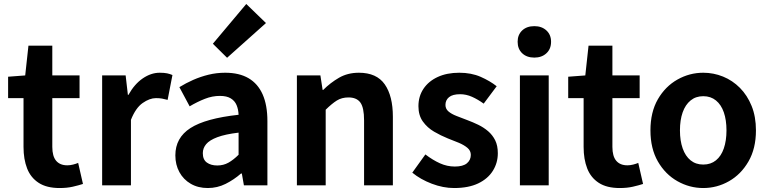

<svg xmlns="http://www.w3.org/2000/svg" viewBox="-20 -944 3915 978"><path d="M283.9 13.8Q217.7 13.8 177.1 -12.6Q136.4 -39 118.1 -86Q99.8 -133 99.8 -195.4V-444.1H21.3V-553.2L108.4 -559.8L124.9 -711.4H246.4V-559.8H385.2V-444.1H246.4V-195.8Q246.4 -148 266.1 -124.9Q285.8 -101.9 322.8 -101.9Q337 -101.9 352.1 -105.7Q367.2 -109.6 378.1 -114.2L402.6 -7Q380.3 0.2 350.8 7Q321.3 13.8 283.9 13.8Z M500.3 0V-559.8H620L631.4 -460.8H634.2Q664.9 -515.8 707.2 -544.7Q749.5 -573.5 793.3 -573.5Q816.7 -573.5 831.4 -570.4Q846.2 -567.2 858.4 -561.8L833.8 -435.2Q818.4 -439.4 805.5 -441.8Q792.6 -444.2 774.3 -444.2Q742.4 -444.2 706.7 -419.3Q671 -394.4 647 -333.6V0Z M1038.4 13.8Q988.9 13.8 951.6 -7.9Q914.4 -29.5 893.8 -67.2Q873.2 -105 873.2 -152.6Q873.2 -242.2 949.9 -291.6Q1026.7 -341 1195.3 -359.4Q1194.2 -386.8 1185.1 -408.6Q1176 -430.4 1155.4 -442.9Q1134.8 -455.5 1100.1 -455.5Q1061.3 -455.5 1023.3 -440.5Q985.3 -425.6 946 -402.4L893.7 -500.1Q927.1 -520.7 964.2 -537.1Q1001.3 -553.4 1042.3 -563.5Q1083.3 -573.5 1127.1 -573.5Q1198.4 -573.5 1246 -545.7Q1293.6 -517.8 1317.9 -463Q1342.1 -408.3 1342.1 -327V0H1222.4L1211.9 -59.9H1207.4Q1171.3 -28.4 1129 -7.3Q1086.8 13.8 1038.4 13.8ZM1086.7 -101.1Q1118.1 -101.1 1143.6 -115.4Q1169.1 -129.7 1195.3 -155.8V-268.4Q1127.4 -260.3 1087.2 -245.2Q1047 -230.1 1030.1 -209.7Q1013.1 -189.3 1013.1 -163.8Q1013.1 -130.8 1033.7 -116Q1054.3 -101.1 1086.7 -101.1ZM1136.7 -649.7 1064.3 -721.2 1234.4 -923.7 1334.8 -826.6Z M1492.3 0V-559.8H1612L1623.4 -485.9H1626.2Q1662.5 -522.2 1706.7 -547.9Q1750.9 -573.5 1808.2 -573.5Q1898.6 -573.5 1939.9 -514.3Q1981.2 -455 1981.2 -349.1V0H1834.5V-330.9Q1834.5 -396 1815.5 -421.9Q1796.5 -447.7 1755.1 -447.7Q1720.9 -447.7 1695.6 -431.9Q1670.3 -416 1639 -385.1V0Z M2293.1 13.8Q2237.3 13.8 2179.7 -8.1Q2122.1 -30 2080.1 -64.5L2146.8 -157.4Q2184.4 -128.6 2220.9 -112.2Q2257.4 -95.7 2296.7 -95.7Q2338.5 -95.7 2358.4 -112.3Q2378.2 -128.9 2378.2 -155.2Q2378.2 -176.1 2361.3 -190.6Q2344.5 -205 2317.5 -216.5Q2290.5 -228 2261 -239Q2225.7 -253.2 2191.2 -273.3Q2156.7 -293.4 2134.1 -324.9Q2111.4 -356.4 2111.4 -403Q2111.4 -453.3 2137 -491.7Q2162.7 -530.1 2209.4 -551.8Q2256.2 -573.5 2319.5 -573.5Q2380.6 -573.5 2428.2 -552.7Q2475.8 -531.8 2510 -504.7L2443.8 -416.1Q2413.9 -437.7 2384.3 -450.9Q2354.6 -464.1 2323.8 -464.1Q2285.3 -464.1 2267.2 -449Q2249 -433.9 2249 -409.7Q2249 -389.6 2264.2 -376.5Q2279.4 -363.4 2305.1 -353.4Q2330.9 -343.4 2360.3 -332.2Q2388.4 -321.8 2415.9 -308.5Q2443.4 -295.2 2466.1 -275.9Q2488.7 -256.5 2502.3 -229.5Q2515.8 -202.4 2515.8 -163.4Q2515.8 -114.3 2490.4 -73.8Q2464.9 -33.2 2415.6 -9.7Q2366.3 13.8 2293.1 13.8Z M2628.3 0V-559.8H2775V0ZM2701.9 -650.6Q2663.2 -650.6 2640 -672.6Q2616.7 -694.5 2616.7 -731.4Q2616.7 -767.1 2640 -789Q2663.2 -810.8 2701.9 -810.8Q2739.5 -810.8 2763.2 -789Q2787 -767.1 2787 -731.4Q2787 -694.5 2763.2 -672.6Q2739.5 -650.6 2701.9 -650.6Z M3136.9 13.8Q3070.7 13.8 3030.1 -12.6Q2989.4 -39 2971.1 -86Q2952.8 -133 2952.8 -195.4V-444.1H2874.3V-553.2L2961.4 -559.8L2977.9 -711.4H3099.4V-559.8H3238.2V-444.1H3099.4V-195.8Q3099.4 -148 3119.1 -124.9Q3138.8 -101.9 3175.8 -101.9Q3190 -101.9 3205.1 -105.7Q3220.2 -109.6 3231.1 -114.2L3255.6 -7Q3233.3 0.2 3203.8 7Q3174.3 13.8 3136.9 13.8Z M3562.3 13.8Q3492.3 13.8 3430.6 -21.1Q3368.9 -55.9 3331 -121.7Q3293.2 -187.5 3293.2 -279.9Q3293.2 -372.8 3331 -438.4Q3368.9 -503.9 3430.6 -538.7Q3492.3 -573.5 3562.3 -573.5Q3614.7 -573.5 3663.1 -553.9Q3711.4 -534.2 3749 -496.4Q3786.6 -458.5 3808.6 -404.2Q3830.6 -349.8 3830.6 -279.9Q3830.6 -187.5 3792.6 -121.7Q3754.7 -55.9 3693.5 -21.1Q3632.3 13.8 3562.3 13.8ZM3562.3 -105.8Q3600.3 -105.8 3626.9 -127.3Q3653.5 -148.9 3667 -188.2Q3680.5 -227.4 3680.5 -279.9Q3680.5 -332.7 3667 -371.7Q3653.5 -410.7 3626.9 -432.3Q3600.3 -454 3562.3 -454Q3524.2 -454 3497.7 -432.3Q3471.1 -410.7 3457.3 -371.7Q3443.5 -332.7 3443.5 -279.9Q3443.5 -227.4 3457.3 -188.2Q3471.1 -148.9 3497.7 -127.3Q3524.2 -105.8 3562.3 -105.8Z"/></svg>

Font: Shanggu Sans SC VF
Style: Regular
Weight: 250
Designer: GuiWonder
Version: Version 1.021